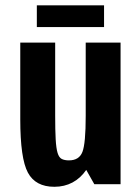

<svg xmlns="http://www.w3.org/2000/svg" viewBox="-20 -707 529 737"><path d="M191.8 -543.4H57.8V-249Q57.8 -98.6 87.1 -44.3Q116.4 10 188.6 10Q227.2 10 258.2 -6.5Q289.2 -23 311 -54.8L342 0H442.8V-543.4H309V-262Q309 -156.4 296.4 -123.9Q283.8 -91.4 244.6 -91.4Q227.8 -91.4 217.1 -96.8Q206.4 -102.2 201 -120.2Q195.6 -138.2 193.7 -172.6Q191.8 -207 191.8 -264.2ZM121.4 -603H379.4V-686.6H121.4Z"/></svg>

Font: Secuela Light
Style: Regular
Weight: 300
Designer: Fernando Haro
Foundry: deFharo
Version: Version 1.708